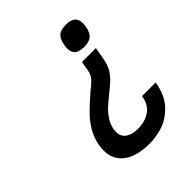

<svg xmlns="http://www.w3.org/2000/svg" viewBox="-209 -835 1018 1018"><g transform="rotate(-45 300.0 -326.0)"><path d="M424.5 -344.5Q412.5 -331 397.8 -318Q383 -305 359.5 -286.5Q326.5 -260 305.2 -240.5Q284 -221 266.8 -196Q249.5 -171 243 -141.5Q240 -128 240 -116.5Q240 -82 265 -63.8Q290 -45.5 334.5 -45.5Q388.5 -45.5 426 -71.5Q463.5 -97.5 472.5 -153H574.5Q560.5 -70 516.5 -24Q472.5 22 421.5 38Q370.5 54 324 54Q230 54 177 16Q124 -22 124 -93.5Q124 -111 128 -134Q136.5 -179.5 159.2 -217.2Q182 -255 208.8 -282.5Q235.5 -310 276.5 -346L300.5 -367.5Q332 -391 346.5 -409Q361 -427 365 -450L375 -506H479L468 -442.5Q463 -412.5 454 -390.8Q445 -369 424.5 -344.5ZM524 -648Q524 -638 521.5 -623Q515 -585.5 496.2 -569.8Q477.5 -554 440 -554Q404.5 -554 387.2 -568Q370 -582 370 -611.5Q370 -621 372.5 -637Q379 -675 397.5 -690.8Q416 -706.5 454 -706.5Q490 -706.5 507 -692.2Q524 -678 524 -648Z"/></g></svg>

Font: JuliaMono MediumItalic
Style: Regular
Weight: 500
Italic angle: -9°
Monospace: yes
Designer: cormullion
Foundry: corm
Version: Version 0.049; ttfautohint (v1.8.4)